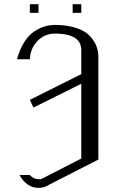

<svg xmlns="http://www.w3.org/2000/svg" viewBox="-20 -913 602 933"><path d="M375 -892.6V-850.6H333V-892.6ZM167 -892.6V-850.6H125V-892.6ZM250 -792Q308.6 -791 351.1 -776.9Q393.6 -762.7 415.5 -739.3Q437.5 -715.8 447.3 -691.9Q457 -668 458 -641.6V-137.7L196.3 -3.9Q176.8 0 168 0Q110.4 0 75.2 -61.5L74.2 -62.5H125Q142.6 -42 169.9 -42Q176.8 -42 180.7 -43L375 -142.6V-505.9L142.6 -390.6L125 -427.7L375 -552.7V-669.9Q375 -748 250 -750Q196.3 -750 161.6 -713.4Q127 -676.8 125 -625H62.5Q76.2 -674.8 98.6 -709.5Q121.1 -744.1 147.9 -761.2Q174.8 -778.3 199.2 -785.2Q223.6 -792 250 -792Z"/></svg>

Font: wanta
Style: Medium
Weight: 500
Version: Version 0.91